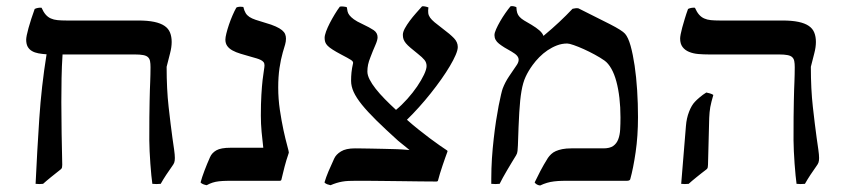

<svg xmlns="http://www.w3.org/2000/svg" viewBox="-20 -580 2705 616"><path d="M113.3 -555.2Q119.6 -541 126.7 -533Q133.8 -524.9 143.1 -520.8Q152.3 -516.6 164.6 -515.4Q176.8 -514.2 193.4 -514.2H423.3Q454.1 -514.2 474.9 -509.8Q495.6 -505.4 508.1 -496.8Q520.5 -488.3 525.6 -475.3Q530.8 -462.4 530.8 -445.3Q530.8 -428.7 525.6 -408.9Q520.5 -389.2 514.6 -365.7Q514.6 -293.5 521 -237.1Q527.3 -180.7 533.2 -137.7Q536.1 -117.2 538.6 -100.1Q541 -83 541 -73.2Q541 -64 539.1 -58.6Q537.1 -53.2 532.7 -47.4Q522.5 -33.2 513.2 -19Q503.9 -4.9 495.6 9.8Q481.9 11.2 468.8 9.8Q467.3 0.5 465.6 -17.1Q463.9 -34.7 462.4 -54.9Q460.9 -75.2 460 -95.2Q459 -115.2 459 -129.9Q459 -172.4 459.2 -203.1Q459.5 -233.9 460 -255.6Q460.4 -277.3 460.9 -292Q461.4 -306.6 461.9 -317.4Q462.4 -330.6 462.6 -340.8Q462.9 -351.1 462.9 -364.3Q462.9 -376 461.4 -383.8Q460 -391.6 454.8 -396.5Q449.7 -401.4 439.5 -403.3Q429.2 -405.3 412.1 -405.3H180.7Q178.2 -367.2 177.5 -328.9Q176.8 -290.5 176.8 -252.4Q176.8 -202.1 177.7 -152.3Q178.7 -102.5 179.7 -51.3Q179.7 -46.9 179 -43Q178.2 -39.1 174.8 -36.6Q167.5 -30.8 159.2 -24.2Q150.9 -17.6 143.3 -11.5Q135.7 -5.4 129.2 0.2Q122.6 5.9 118.2 9.8Q106 11.2 94.2 9.8Q99.1 -95.2 106 -199Q112.8 -302.7 129.4 -405.8Q115.2 -406.7 103.3 -408.9Q91.3 -411.1 82.5 -416.3Q73.7 -421.4 68.8 -430.2Q64 -439 64 -453.1Q64 -457.5 65.9 -467.3Q67.9 -477.1 71.5 -490.2Q75.2 -503.4 80.3 -519.3Q85.4 -535.2 91.3 -551.3Q96.2 -553.7 102.1 -554.7Q107.9 -555.7 113.3 -555.2Z M760.7 -557.6Q763.7 -545.4 768.1 -538.1Q772.5 -530.8 780.3 -525.6Q788.1 -520.5 800.3 -516.4Q812.5 -512.2 831.1 -506.8Q851.6 -501 864.5 -495.1Q877.4 -489.3 884.8 -483.2Q892.1 -477.1 894.8 -470.5Q897.5 -463.9 897.5 -456.1Q897.5 -446.8 894.8 -437.3Q892.1 -427.7 887.2 -411.6Q880.9 -389.6 876.7 -361.6Q872.6 -333.5 872.6 -299.3Q872.6 -263.2 877.9 -227.3Q883.3 -191.4 889.6 -162.1Q896 -132.8 901.4 -113.3Q906.7 -93.8 906.7 -90.8Q906.7 -90.3 905.8 -87.4Q901.9 -75.7 898.7 -65.4Q895.5 -55.2 893.1 -45.4Q890.6 -35.6 888.2 -25.6Q885.7 -15.6 882.8 -3.4Q882.3 -1.5 880.9 -0.7Q879.4 0 877.9 0H736.3Q718.8 0 705.8 0.2Q692.9 0.5 682.1 1.7Q671.4 2.9 662.1 5.9Q652.8 8.8 643.1 14.2Q637.7 13.2 632.3 11.2Q627 9.3 623.5 5.4Q627.9 -11.2 636 -32.5Q644 -53.7 653.8 -75.7Q659.7 -89.4 674.1 -97.7Q688.5 -106 720.2 -106H824.7Q821.8 -130.9 819.3 -156.7Q816.9 -182.6 816.9 -209Q816.9 -247.6 818.6 -275.9Q820.3 -304.2 822.5 -323.5Q824.7 -342.8 826.7 -354.2Q828.6 -365.7 828.6 -370.6Q828.6 -377 825.4 -380.9Q822.3 -384.8 816.4 -387.7Q810.5 -390.6 803 -392.8Q795.4 -395 786.6 -397.5Q767.6 -402.8 752.2 -407.5Q736.8 -412.1 725.8 -418.2Q714.8 -424.3 709 -432.6Q703.1 -440.9 703.1 -453.1Q703.1 -460 706.3 -472.9Q709.5 -485.8 714.6 -501Q719.7 -516.1 726.1 -530.8Q732.4 -545.4 738.3 -555.7Q742.2 -558.1 748.8 -558.3Q755.4 -558.6 760.7 -557.6Z M1092.8 -556.6Q1093.8 -549.8 1095 -543.7Q1096.2 -537.6 1101.1 -531.2Q1106 -524.9 1115.2 -518.1Q1124.5 -511.2 1141.6 -503.4Q1166.5 -491.7 1179 -483.2Q1191.4 -474.6 1191.4 -460.4Q1191.4 -451.2 1184.1 -434.8Q1176.8 -418.5 1168.5 -396.5Q1163.1 -383.3 1160.9 -372.6Q1158.7 -361.8 1158.7 -350.6Q1158.7 -338.9 1165.8 -325Q1172.9 -311 1185.3 -295.2Q1197.8 -279.3 1214.6 -262.2Q1231.4 -245.1 1250.5 -227.5Q1269 -242.7 1286.9 -262.7Q1304.7 -282.7 1318.4 -302.7Q1332 -322.8 1340.3 -340.3Q1348.6 -357.9 1348.6 -368.2Q1348.6 -379.4 1341.8 -387.7Q1335 -396 1320.8 -407.2Q1306.2 -418.9 1296.9 -426.8Q1287.6 -434.6 1282.2 -441.2Q1276.9 -447.8 1274.7 -453.9Q1272.5 -460 1272.5 -468.3Q1272.5 -477.1 1278.8 -488.8Q1285.2 -500.5 1294.4 -512.9Q1303.7 -525.4 1314.5 -537.6Q1325.2 -549.8 1334 -559.6Q1337.4 -560.5 1343.5 -559.3Q1349.6 -558.1 1354.5 -556.2Q1353 -545.4 1354 -537.8Q1355 -530.3 1359.9 -523.4Q1364.7 -516.6 1374.3 -508.5Q1383.8 -500.5 1399.4 -488.8Q1424.3 -470.2 1436.5 -457.5Q1448.7 -444.8 1448.7 -429.2Q1448.7 -419.4 1441.9 -403.6Q1435.1 -387.7 1423.3 -367.9Q1411.6 -348.1 1395.8 -325.7Q1379.9 -303.2 1361.8 -280.5Q1343.8 -257.8 1324.2 -236.1Q1304.7 -214.4 1285.6 -195.8Q1304.2 -179.2 1323 -164.3Q1341.8 -149.4 1358.6 -136.7Q1375.5 -124 1389.9 -114Q1404.3 -104 1414.6 -97.2Q1416.5 -95.7 1415.5 -93.3Q1412.6 -85.4 1408.4 -73.7Q1404.3 -62 1399.9 -49.1Q1395.5 -36.1 1391.6 -23.4Q1387.7 -10.7 1385.3 -1Q1384.8 1 1383.3 1.7Q1381.8 2.4 1380.4 2.4Q1358.4 2.4 1328.1 2Q1297.9 1.5 1266.1 1.2Q1234.4 1 1204.3 0.5Q1174.3 0 1151.9 0H1123.5Q1109.4 0 1098.4 0.5Q1087.4 1 1077.9 2.7Q1068.4 4.4 1059.6 7.1Q1050.8 9.8 1040.5 14.2Q1035.2 13.2 1029.8 11.2Q1024.4 9.3 1021 5.4Q1025.9 -11.2 1033.9 -30.3Q1042 -49.3 1052.2 -71.3Q1058.1 -84.5 1074 -94.2Q1089.8 -104 1119.1 -104Q1123.5 -104 1137.7 -103.8Q1151.9 -103.5 1170.4 -103.3Q1189 -103 1209 -102.5Q1229 -102.1 1244.6 -101.6Q1248 -101.6 1254.6 -101.3Q1261.2 -101.1 1268.6 -100.6Q1275.9 -100.1 1282.7 -99.6Q1289.6 -99.1 1293.9 -98.6Q1290.5 -101.6 1285.6 -105.5Q1280.8 -109.4 1275.4 -113.8Q1270 -118.2 1265.1 -122.1Q1260.3 -126 1256.8 -128.9Q1216.3 -165.5 1187.7 -193.6Q1159.2 -221.7 1141.1 -244.1Q1123 -266.6 1114.7 -284.9Q1106.4 -303.2 1106.4 -320.8Q1106.4 -335 1107.7 -347.7Q1108.9 -360.4 1112.8 -377.4Q1113.8 -382.8 1105.7 -387.9Q1097.7 -393.1 1074.2 -405.3Q1057.6 -414.1 1047.4 -420.7Q1037.1 -427.2 1031.2 -433.1Q1025.4 -439 1023.4 -445.1Q1021.5 -451.2 1021.5 -458.5Q1021.5 -466.3 1026.1 -479Q1030.8 -491.7 1038.1 -505.9Q1045.4 -520 1054 -534.2Q1062.5 -548.3 1070.3 -558.6Q1071.3 -559.1 1074.5 -559.3Q1077.6 -559.6 1081.3 -559.1Q1085 -558.6 1088.1 -558.1Q1091.3 -557.6 1092.8 -556.6Z M1556.2 9.8V-6.3Q1556.2 -39.1 1558.3 -71.8Q1560.5 -104.5 1564 -134.8Q1567.4 -165 1571.5 -192.1Q1575.7 -219.2 1579.8 -240.5Q1584 -261.7 1587.4 -276.1Q1590.8 -290.5 1592.8 -295.9Q1600.6 -316.4 1613.3 -335.2Q1626 -354 1638.7 -372.6Q1644 -380.9 1644 -388.2Q1644 -395 1638.9 -401.1Q1633.8 -407.2 1621.1 -414.6Q1595.7 -428.2 1581.1 -439.7Q1566.4 -451.2 1566.4 -467.3Q1566.4 -474.6 1571.8 -486.6Q1577.1 -498.5 1584.7 -511.7Q1592.3 -524.9 1601.3 -537.8Q1610.4 -550.8 1617.7 -559.6Q1621.1 -561 1626.7 -560.1Q1632.3 -559.1 1636.7 -557.1Q1637.2 -545.9 1639.4 -538.8Q1641.6 -531.7 1647 -525.9Q1652.3 -520 1661.4 -514.4Q1670.4 -508.8 1685.1 -500.5Q1700.7 -491.2 1710.7 -482.4Q1720.7 -473.6 1723.6 -464.8Q1738.3 -477.1 1750.7 -488Q1763.2 -499 1774.4 -509.5Q1785.6 -520 1795.9 -530.3Q1806.2 -540.5 1816.9 -551.8Q1822.3 -552.7 1826.4 -553.5Q1830.6 -554.2 1835.9 -553.2Q1897.9 -522.5 1937 -502.4Q1976.1 -482.4 1985.4 -471.7Q1995.6 -460 2003.2 -432.9Q2010.7 -405.8 2016.1 -369.4Q2021.5 -333 2024.2 -290.3Q2026.9 -247.6 2026.9 -204.6Q2026.9 -143.6 2019.3 -91.6Q2011.7 -39.6 2002 -4.9Q2001 -2 1998 -1Q1995.1 0 1991.7 0H1816.4Q1797.9 0 1783.7 0.2Q1769.5 0.5 1757.6 2Q1745.6 3.4 1734.9 6.6Q1724.1 9.8 1712.9 15.1Q1701.2 13.7 1695.3 5.4Q1703.1 -11.2 1713.6 -31.2Q1724.1 -51.3 1737.8 -73.2Q1742.2 -79.6 1748.3 -85.4Q1754.4 -91.3 1763.2 -95.2Q1772 -99.1 1784.2 -101.6Q1796.4 -104 1813 -104H1916Q1936.5 -104 1947.5 -111.8Q1958.5 -119.6 1963.6 -133.3Q1968.8 -147 1969.7 -164.8Q1970.7 -182.6 1970.7 -203.1Q1970.7 -236.3 1967.3 -265.6Q1963.9 -294.9 1957.5 -318.6Q1951.2 -342.3 1941.4 -359.6Q1931.6 -377 1919.4 -385.7Q1906.2 -395 1888.2 -404.8Q1870.1 -414.6 1852.8 -422.4Q1835.4 -430.2 1820.8 -435.3Q1806.2 -440.4 1799.8 -440.4Q1782.7 -440.4 1766.8 -434.3Q1751 -428.2 1736.6 -418.5Q1722.2 -408.7 1710.2 -396.5Q1698.2 -384.3 1689 -371.6Q1674.8 -352.1 1666.3 -333.5Q1657.7 -314.9 1653.1 -287.8Q1648.4 -260.7 1646 -219.5Q1643.6 -178.2 1641.6 -113.3Q1641.1 -104 1640.4 -95.7Q1639.6 -87.4 1635.7 -81.5Q1628.9 -70.3 1621.3 -57.9Q1613.8 -45.4 1606.7 -33.4Q1599.6 -21.5 1593.5 -10.3Q1587.4 1 1583 9.8Q1569.3 11.2 1556.2 9.8Z M2268.6 -275.4Q2265.1 -263.2 2262.7 -253.9Q2260.3 -244.6 2258.8 -236.3Q2257.3 -228 2256.6 -219.7Q2255.9 -211.4 2255.4 -201.7L2251.5 -51.3Q2251.5 -46.9 2250.7 -43Q2250 -39.1 2246.6 -36.6Q2238.8 -30.8 2230.5 -24.2Q2222.2 -17.6 2214.6 -11.5Q2207 -5.4 2200.4 0.2Q2193.8 5.9 2189.5 9.8Q2177.2 11.2 2165.5 9.8L2180.7 -175.8Q2182.6 -200.7 2190.7 -221.4Q2198.7 -242.2 2209.5 -253.4Q2214.8 -259.3 2224.9 -267.8Q2234.9 -276.4 2246.1 -283.2Q2251 -282.2 2257.8 -280.3Q2264.6 -278.3 2268.6 -275.4ZM2209.5 -555.2Q2215.8 -541 2222.9 -533Q2230 -524.9 2239.3 -520.8Q2248.5 -516.6 2260.7 -515.4Q2272.9 -514.2 2289.6 -514.2H2490.2Q2521 -514.2 2541.7 -509.8Q2562.5 -505.4 2575 -496.8Q2587.4 -488.3 2592.5 -475.3Q2597.7 -462.4 2597.7 -445.3Q2597.7 -428.7 2592.5 -408.9Q2587.4 -389.2 2581.5 -365.7Q2581.5 -293.5 2587.9 -237.1Q2594.2 -180.7 2600.1 -137.7Q2603 -117.2 2605.5 -100.1Q2607.9 -83 2607.9 -73.2Q2607.9 -64 2606 -58.6Q2604 -53.2 2599.6 -47.4Q2589.4 -33.2 2580.1 -19Q2570.8 -4.9 2562.5 9.8Q2548.8 11.2 2535.6 9.8Q2534.2 0.5 2532.5 -17.1Q2530.8 -34.7 2529.3 -54.9Q2527.8 -75.2 2526.9 -95.2Q2525.9 -115.2 2525.9 -129.9Q2525.9 -172.4 2526.1 -203.1Q2526.4 -233.9 2526.9 -255.6Q2527.3 -277.3 2527.8 -292Q2528.3 -306.6 2528.8 -317.4Q2529.3 -330.6 2529.5 -340.8Q2529.8 -351.1 2529.8 -364.3Q2529.8 -376 2528.3 -383.8Q2526.9 -391.6 2521.7 -396.5Q2516.6 -401.4 2506.3 -403.3Q2496.1 -405.3 2479 -405.3H2254.4Q2236.8 -405.3 2220.2 -406.7Q2203.6 -408.2 2190.7 -413.6Q2177.7 -418.9 2169.9 -429.2Q2162.1 -439.5 2162.1 -456.5Q2162.1 -460.9 2163.8 -470.2Q2165.5 -479.5 2168.9 -491.9Q2172.4 -504.4 2177 -519.8Q2181.6 -535.2 2187.5 -551.3Q2192.4 -553.7 2198.2 -554.7Q2204.1 -555.7 2209.5 -555.2Z"/></svg>

Font: Federov2
Style: Regular
Weight: 400
Designer: Olexa M. Volochay | Cyreal.org
Foundry: Olexa M. Volochay | Cyreal.org
Version: Version 1.000